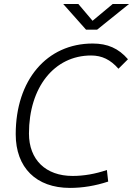

<svg xmlns="http://www.w3.org/2000/svg" viewBox="-20 -918 657 948"><path d="M325.2 9.8C387.7 9.8 450.7 -0.5 514.2 -21.5L507.8 -78.6C450.2 -59.1 394 -49.3 338.4 -49.3C205.6 -49.3 123 -129.4 123 -258.8C123 -486.8 248 -644 429.7 -644C483.4 -644 525.4 -623.5 564.9 -578.6L611.8 -625.5C565.4 -679.2 511.2 -703.1 437.5 -703.1C210.9 -703.1 57.6 -522.5 57.6 -255.4C57.6 -90.3 158.7 9.8 325.2 9.8ZM404.8 -771.5H459.5L617.2 -898.4H536.6L437 -815.4L366.7 -898.4H292Z"/></svg>

Font: Cascadia Mono NF Light
Style: Italic
Weight: 300
Italic angle: -10°
Monospace: yes
Designer: Aaron Bell
Foundry: Saja Typeworks
Version: Version 2404.023